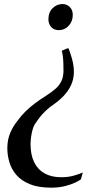

<svg xmlns="http://www.w3.org/2000/svg" viewBox="-20 -768 484 930"><path d="M312.5 -533Q317 -520 323 -502.2Q329 -484.5 333.5 -463.5Q338 -442.5 338 -419Q337.5 -385 324.5 -356.5Q311.5 -328 288.8 -304Q266 -280 236 -259.5Q209.5 -241 188.2 -218Q167 -195 147.5 -164.5Q142 -155 137.5 -138.8Q133 -122.5 130.5 -104Q128 -85.5 128 -70Q128 -18.5 145.2 17.2Q162.5 53 195.8 71.8Q229 90.5 276.5 90.5Q311.5 90.5 339.5 82.2Q367.5 74 381 67.5L372 100.5Q364.5 106.5 345 116Q325.5 125.5 295.5 133.2Q265.5 141 227.5 141Q165.5 141 124.2 124Q83 107 59.2 79.2Q35.5 51.5 25.5 17.8Q15.5 -16 15.5 -50Q15.5 -91.5 29.8 -124.8Q44 -158 66.5 -185Q84 -209.5 104.8 -229.5Q125.5 -249.5 149 -267.2Q172.5 -285 199 -301.5Q228 -320 247.5 -336.8Q267 -353.5 277 -374.2Q287 -395 287.5 -424Q287.5 -447 286.8 -465.5Q286 -484 284 -498.2Q282 -512.5 279 -522L306.5 -534ZM332.5 -696Q332.5 -664 312.5 -643Q292.5 -622 266 -622Q240 -622 227.2 -637.8Q214.5 -653.5 214.5 -674Q214.5 -708.5 235 -728.5Q255.5 -748.5 283 -748.5Q303 -748.5 317.8 -734.2Q332.5 -720 332.5 -696Z"/></svg>

Font: Merriweather 144pt Medium
Style: Italic
Weight: 500
Italic angle: -7.8°
Version: Version 2.101